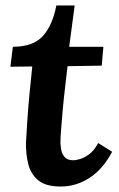

<svg xmlns="http://www.w3.org/2000/svg" viewBox="-20 -671 435 702"><path d="M253 -651 233 -500H358L352 -431L227 -429Q223 -393 218 -351.5Q213 -310 209.5 -270.5Q206 -231 203.5 -199.5Q201 -168 201 -151Q201 -138 204 -122.5Q207 -107 217 -96Q227 -85 249 -85Q257 -85 272.5 -89.5Q288 -94 306 -107Q324 -120 339 -148L390 -116Q356 -52 307 -20.5Q258 11 202 11Q147 11 119.5 -12Q92 -35 83 -72.5Q74 -110 75 -151Q77 -185 80 -231.5Q83 -278 88 -329.5Q93 -381 98 -428L18 -427L27 -500Q101 -500 136.5 -539Q172 -578 186 -651Z"/></svg>

Font: Lora
Style: Italic
Weight: 400
Italic angle: -3°
Designer: Olga Karpushina, Alexei Vanyashin (Cyrillic)
Foundry: Cyreal
Version: Version 3.008